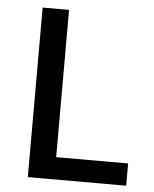

<svg xmlns="http://www.w3.org/2000/svg" viewBox="-49 -697 594 739"><g transform="rotate(5 247.5 -327.5)"><path d="M86 0V-655H188V-86H466V0Z"/></g></svg>

Font: Assistant ExtraLight SemiBold
Style: Regular
Weight: 600
Version: Version 3.000